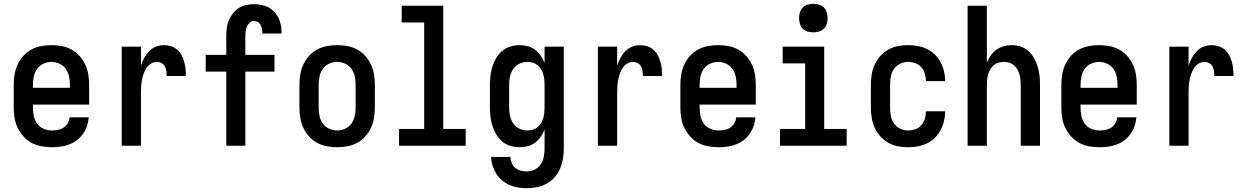

<svg xmlns="http://www.w3.org/2000/svg" viewBox="-20 -765 6540 1008"><path d="M252 8Q225 8 197.5 3Q170 -2 146 -15Q122 -28 103.5 -48.5Q85 -69 73 -93.5Q61 -118 56.5 -145.5Q52 -173 52 -200V-320Q52 -347 56.5 -374Q61 -401 72.5 -426Q84 -451 102.5 -471.5Q121 -492 145 -505Q169 -518 196 -523Q223 -528 250 -528Q277 -528 304 -523Q331 -518 355 -505Q379 -492 397.5 -471.5Q416 -451 427.5 -426Q439 -401 443.5 -374Q448 -347 448 -320V-216H153V-200Q153 -178 157.5 -156Q162 -134 175 -116Q188 -98 209 -89Q230 -80 252 -80Q268 -80 284 -83Q300 -86 313.5 -95Q327 -104 335.5 -118Q344 -132 345 -149H446Q444 -125 436.5 -103Q429 -81 415.5 -62Q402 -43 383.5 -29Q365 -15 343 -6.5Q321 2 298 5Q275 8 252 8ZM347 -304V-320Q347 -342 342.5 -363.5Q338 -385 325.5 -403Q313 -421 292.5 -430.5Q272 -440 250 -440Q228 -440 207.5 -430.5Q187 -421 174.5 -403Q162 -385 157.5 -363.5Q153 -342 153 -320V-304Z M619 0V-520H720V-420Q726 -440 736.5 -459.5Q747 -479 762 -495Q777 -511 797.5 -519.5Q818 -528 840 -528Q859 -528 877 -522.5Q895 -517 909.5 -504.5Q924 -492 933 -475.5Q942 -459 947 -441Q952 -423 954 -404Q956 -385 956 -366H855Q855 -379 853.5 -391.5Q852 -404 846 -415.5Q840 -427 828.5 -433.5Q817 -440 805 -440Q787 -440 772.5 -431Q758 -422 748.5 -407.5Q739 -393 733.5 -376.5Q728 -360 725 -343.5Q722 -327 721 -310Q720 -293 720 -276V0Z M1168 0V-389H1060V-477H1168V-575Q1168 -596 1170.5 -617Q1173 -638 1181 -657.5Q1189 -677 1202 -694Q1215 -711 1233 -722.5Q1251 -734 1271.5 -738.5Q1292 -743 1313 -743Q1342 -743 1370.5 -734Q1399 -725 1419 -704Q1439 -683 1448.5 -655Q1458 -627 1458 -598V-589H1357V-593Q1357 -603 1355 -614Q1353 -625 1348 -634.5Q1343 -644 1333.5 -649.5Q1324 -655 1313 -655Q1301 -655 1291 -646Q1281 -637 1276 -625Q1271 -613 1269.5 -600.5Q1268 -588 1268 -575V-477H1421V-389H1268V0Z M1750 8Q1723 8 1696 3Q1669 -2 1645 -15Q1621 -28 1602.5 -48.5Q1584 -69 1572.5 -94Q1561 -119 1556.5 -146Q1552 -173 1552 -200V-320Q1552 -347 1556.5 -374Q1561 -401 1572.5 -426Q1584 -451 1602.5 -471.5Q1621 -492 1645 -505Q1669 -518 1696 -523Q1723 -528 1750 -528Q1777 -528 1804 -523Q1831 -518 1855 -505Q1879 -492 1897.5 -471.5Q1916 -451 1927.5 -426Q1939 -401 1943.5 -374Q1948 -347 1948 -320V-200Q1948 -173 1943.5 -146Q1939 -119 1927.5 -94Q1916 -69 1897.5 -48.5Q1879 -28 1855 -15Q1831 -2 1804 3Q1777 8 1750 8ZM1750 -80Q1772 -80 1792.5 -89.5Q1813 -99 1825.5 -117Q1838 -135 1842.5 -156.5Q1847 -178 1847 -200V-320Q1847 -342 1842.5 -363.5Q1838 -385 1825.5 -403Q1813 -421 1792.5 -430.5Q1772 -440 1750 -440Q1728 -440 1707.5 -430.5Q1687 -421 1674.5 -403Q1662 -385 1657.5 -363.5Q1653 -342 1653 -320V-200Q1653 -178 1657.5 -156.5Q1662 -135 1674.5 -117Q1687 -99 1707.5 -89.5Q1728 -80 1750 -80Z M2075 0V-88H2207V-647H2089V-735H2307V-88H2425V0Z M2747 223Q2723 223 2700 219.5Q2677 216 2655.5 206.5Q2634 197 2616 182Q2598 167 2585.5 147Q2573 127 2566 104.5Q2559 82 2558 59H2659Q2660 75 2666.5 90.5Q2673 106 2685.5 116.5Q2698 127 2714 131Q2730 135 2747 135Q2768 135 2788 125Q2808 115 2819.5 97Q2831 79 2835 57.5Q2839 36 2839 15V-85Q2831 -65 2818.5 -47Q2806 -29 2789 -16Q2772 -3 2751 2.5Q2730 8 2708 8Q2684 8 2660 1Q2636 -6 2617 -22Q2598 -38 2585.5 -59Q2573 -80 2565.5 -103.5Q2558 -127 2555 -151.5Q2552 -176 2552 -200V-320Q2552 -344 2555 -368.5Q2558 -393 2565.5 -416.5Q2573 -440 2585.5 -461Q2598 -482 2617 -498Q2636 -514 2660 -521Q2684 -528 2708 -528Q2730 -528 2751 -522.5Q2772 -517 2789 -504Q2806 -491 2818.5 -473Q2831 -455 2839 -435V-520H2940V15Q2940 42 2935.5 68.5Q2931 95 2920.5 120Q2910 145 2892 165.5Q2874 186 2850.5 199Q2827 212 2800.5 217.5Q2774 223 2747 223ZM2749 -80Q2763 -80 2777 -84Q2791 -88 2802 -97Q2813 -106 2820.5 -118.5Q2828 -131 2832 -144.5Q2836 -158 2837.5 -172Q2839 -186 2839 -200V-320Q2839 -334 2837.5 -348Q2836 -362 2832 -375.5Q2828 -389 2820.5 -401.5Q2813 -414 2802 -423Q2791 -432 2777 -436Q2763 -440 2749 -440Q2727 -440 2707 -430.5Q2687 -421 2674.5 -403Q2662 -385 2657.5 -363.5Q2653 -342 2653 -320V-200Q2653 -178 2657.5 -156.5Q2662 -135 2674.5 -117Q2687 -99 2707 -89.5Q2727 -80 2749 -80Z M3119 0V-520H3220V-420Q3226 -440 3236.5 -459.5Q3247 -479 3262 -495Q3277 -511 3297.5 -519.5Q3318 -528 3340 -528Q3359 -528 3377 -522.5Q3395 -517 3409.5 -504.5Q3424 -492 3433 -475.5Q3442 -459 3447 -441Q3452 -423 3454 -404Q3456 -385 3456 -366H3355Q3355 -379 3353.5 -391.5Q3352 -404 3346 -415.5Q3340 -427 3328.5 -433.5Q3317 -440 3305 -440Q3287 -440 3272.5 -431Q3258 -422 3248.5 -407.5Q3239 -393 3233.5 -376.5Q3228 -360 3225 -343.5Q3222 -327 3221 -310Q3220 -293 3220 -276V0Z M3752 8Q3725 8 3697.5 3Q3670 -2 3646 -15Q3622 -28 3603.5 -48.5Q3585 -69 3573 -93.5Q3561 -118 3556.5 -145.5Q3552 -173 3552 -200V-320Q3552 -347 3556.5 -374Q3561 -401 3572.5 -426Q3584 -451 3602.5 -471.5Q3621 -492 3645 -505Q3669 -518 3696 -523Q3723 -528 3750 -528Q3777 -528 3804 -523Q3831 -518 3855 -505Q3879 -492 3897.5 -471.5Q3916 -451 3927.5 -426Q3939 -401 3943.5 -374Q3948 -347 3948 -320V-216H3653V-200Q3653 -178 3657.5 -156Q3662 -134 3675 -116Q3688 -98 3709 -89Q3730 -80 3752 -80Q3768 -80 3784 -83Q3800 -86 3813.5 -95Q3827 -104 3835.5 -118Q3844 -132 3845 -149H3946Q3944 -125 3936.5 -103Q3929 -81 3915.5 -62Q3902 -43 3883.5 -29Q3865 -15 3843 -6.5Q3821 2 3798 5Q3775 8 3752 8ZM3847 -304V-320Q3847 -342 3842.5 -363.5Q3838 -385 3825.5 -403Q3813 -421 3792.5 -430.5Q3772 -440 3750 -440Q3728 -440 3707.5 -430.5Q3687 -421 3674.5 -403Q3662 -385 3657.5 -363.5Q3653 -342 3653 -320V-304Z M4075 0V-88H4207V-432H4089V-520H4307V-88H4425V0ZM4250 -595Q4235 -595 4220 -599.5Q4205 -604 4194.5 -614.5Q4184 -625 4179.5 -640Q4175 -655 4175 -670Q4175 -685 4179.5 -700Q4184 -715 4194.5 -725.5Q4205 -736 4220 -740.5Q4235 -745 4250 -745Q4265 -745 4280 -740.5Q4295 -736 4305.5 -725.5Q4316 -715 4320.5 -700Q4325 -685 4325 -670Q4325 -655 4320.5 -640Q4316 -625 4305.5 -614.5Q4295 -604 4280 -599.5Q4265 -595 4250 -595Z M4747 8Q4720 8 4693.5 3Q4667 -2 4643.5 -15.5Q4620 -29 4601.5 -49.5Q4583 -70 4572 -94.5Q4561 -119 4556.5 -146Q4552 -173 4552 -200V-320Q4552 -347 4556.5 -374Q4561 -401 4572 -425.5Q4583 -450 4601.5 -470.5Q4620 -491 4643.5 -504.5Q4667 -518 4693.5 -523Q4720 -528 4747 -528Q4773 -528 4798 -523.5Q4823 -519 4846 -508Q4869 -497 4887.5 -479Q4906 -461 4918 -438.5Q4930 -416 4936 -391Q4942 -366 4942 -341V-339H4841V-340Q4841 -360 4835.5 -378.5Q4830 -397 4817 -412Q4804 -427 4785.5 -433.5Q4767 -440 4747 -440Q4726 -440 4706 -430.5Q4686 -421 4673.5 -403Q4661 -385 4657 -363.5Q4653 -342 4653 -320V-200Q4653 -178 4657 -156.5Q4661 -135 4673.5 -117Q4686 -99 4706 -89.5Q4726 -80 4747 -80Q4767 -80 4785.5 -86.5Q4804 -93 4817 -108Q4830 -123 4835.5 -141.5Q4841 -160 4841 -180V-181H4942V-179Q4942 -154 4936 -129Q4930 -104 4918 -81.5Q4906 -59 4887.5 -41Q4869 -23 4846 -12Q4823 -1 4798 3.5Q4773 8 4747 8Z M5060 0V-735H5161V-435Q5169 -455 5181 -473Q5193 -491 5210.5 -503.5Q5228 -516 5249 -522Q5270 -528 5291 -528Q5315 -528 5338.5 -520.5Q5362 -513 5379.5 -497Q5397 -481 5409 -459.5Q5421 -438 5428 -415Q5435 -392 5437.5 -368Q5440 -344 5440 -320V0H5339V-320Q5339 -334 5337.5 -348Q5336 -362 5332 -375.5Q5328 -389 5320.5 -401.5Q5313 -414 5302.5 -423Q5292 -432 5278 -436Q5264 -440 5250 -440Q5236 -440 5222 -436Q5208 -432 5197.5 -423Q5187 -414 5179.5 -401.5Q5172 -389 5168 -375.5Q5164 -362 5162.5 -348Q5161 -334 5161 -320V0Z M5752 8Q5725 8 5697.5 3Q5670 -2 5646 -15Q5622 -28 5603.5 -48.5Q5585 -69 5573 -93.5Q5561 -118 5556.5 -145.5Q5552 -173 5552 -200V-320Q5552 -347 5556.5 -374Q5561 -401 5572.5 -426Q5584 -451 5602.5 -471.5Q5621 -492 5645 -505Q5669 -518 5696 -523Q5723 -528 5750 -528Q5777 -528 5804 -523Q5831 -518 5855 -505Q5879 -492 5897.5 -471.5Q5916 -451 5927.5 -426Q5939 -401 5943.5 -374Q5948 -347 5948 -320V-216H5653V-200Q5653 -178 5657.5 -156Q5662 -134 5675 -116Q5688 -98 5709 -89Q5730 -80 5752 -80Q5768 -80 5784 -83Q5800 -86 5813.5 -95Q5827 -104 5835.5 -118Q5844 -132 5845 -149H5946Q5944 -125 5936.5 -103Q5929 -81 5915.5 -62Q5902 -43 5883.5 -29Q5865 -15 5843 -6.5Q5821 2 5798 5Q5775 8 5752 8ZM5847 -304V-320Q5847 -342 5842.5 -363.5Q5838 -385 5825.5 -403Q5813 -421 5792.5 -430.5Q5772 -440 5750 -440Q5728 -440 5707.5 -430.5Q5687 -421 5674.5 -403Q5662 -385 5657.5 -363.5Q5653 -342 5653 -320V-304Z M6119 0V-520H6220V-420Q6226 -440 6236.5 -459.5Q6247 -479 6262 -495Q6277 -511 6297.5 -519.5Q6318 -528 6340 -528Q6359 -528 6377 -522.5Q6395 -517 6409.5 -504.5Q6424 -492 6433 -475.5Q6442 -459 6447 -441Q6452 -423 6454 -404Q6456 -385 6456 -366H6355Q6355 -379 6353.5 -391.5Q6352 -404 6346 -415.5Q6340 -427 6328.5 -433.5Q6317 -440 6305 -440Q6287 -440 6272.5 -431Q6258 -422 6248.5 -407.5Q6239 -393 6233.5 -376.5Q6228 -360 6225 -343.5Q6222 -327 6221 -310Q6220 -293 6220 -276V0Z"/></svg>

Font: Iosevka Curly Semibold
Style: Regular
Weight: 600
Monospace: yes
Designer: Belleve Invis
Foundry: Belleve Invis
Version: Version 22.1.2; ttfautohint (v1.8.4)